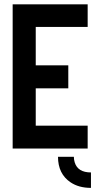

<svg xmlns="http://www.w3.org/2000/svg" viewBox="-20 -704 474 910"><path d="M411.1 186.5V113.3Q348.6 113.3 334 65.4Q330.1 52.7 330.1 39.1H254.9Q254.9 120.1 314.5 160.2Q353.5 186.5 411.1 186.5ZM40 0V-683.6H395.5V-576.2H149.4V-394.5H303.7V-285.2H149.4V-108.4H395.5V0Z"/></svg>

Font: Post No Bills Colombo
Style: Bold
Weight: 800
Designer: Kosala Senevirathne, Siva Puranthara, Lasantha Premarathna, Tharique Azeez
Foundry: Mooniak
Version: Version 1.220 ; ttfautohint (v1.5)